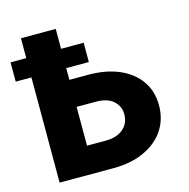

<svg xmlns="http://www.w3.org/2000/svg" viewBox="-128 -830 919 934"><g transform="rotate(-15 332.0 -363.5)"><path d="M168.5 -334.5V-470.7H330.1Q418.9 -470.7 484.9 -441.9Q551.3 -412.6 586.9 -361.3Q623 -309.1 623 -238.3Q623 -167.5 586.9 -113.8Q551.3 -61 484.9 -30.3Q418.9 0 330.1 0H58.6V-727.1H233.9V-139.2H330.1Q367.7 -139.2 395 -152.8Q421.4 -166 435.5 -189Q449.2 -212.9 448.7 -239.7Q449.2 -279.8 418.5 -307.6Q388.7 -334.5 330.1 -334.5ZM347.7 -529.8H-20.5V-627H347.7Z"/></g></svg>

Font: My Font
Style: Regular
Weight: 500
Designer: Rasmus Andersson
Foundry: rsms
Version: Version 0.001